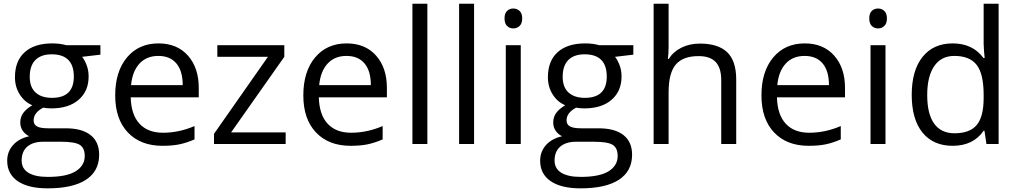

<svg xmlns="http://www.w3.org/2000/svg" viewBox="-20 -780 5515 1040"><path d="M523.9 -535.2V-483.9L424.8 -472.2Q438.5 -455.1 449.2 -427.5Q460 -399.9 460 -365.2Q460 -286.6 406.2 -239.7Q352.5 -192.9 258.8 -192.9Q234.9 -192.9 213.9 -196.8Q162.1 -169.4 162.1 -127.9Q162.1 -106 180.2 -95.5Q198.2 -85 242.2 -85H336.9Q423.8 -85 470.5 -48.3Q517.1 -11.7 517.1 58.1Q517.1 147 445.8 193.6Q374.5 240.2 237.8 240.2Q132.8 240.2 75.9 201.2Q19 162.1 19 90.8Q19 42 50.3 6.3Q81.5 -29.3 138.2 -42Q117.7 -51.3 103.8 -70.8Q89.8 -90.3 89.8 -116.2Q89.8 -145.5 105.5 -167.5Q121.1 -189.5 154.8 -210Q113.3 -227.1 87.2 -268.1Q61 -309.1 61 -361.8Q61 -449.7 113.8 -497.3Q166.5 -544.9 263.2 -544.9Q305.2 -544.9 338.9 -535.2ZM97.2 89.8Q97.2 133.3 133.8 155.8Q170.4 178.2 238.8 178.2Q340.8 178.2 389.9 147.7Q439 117.2 439 64.9Q439 21.5 412.1 4.6Q385.3 -12.2 311 -12.2H213.9Q158.7 -12.2 127.9 14.2Q97.2 40.5 97.2 89.8ZM141.1 -363.8Q141.1 -307.6 172.9 -278.8Q204.6 -250 261.2 -250Q379.9 -250 379.9 -365.2Q379.9 -485.8 259.8 -485.8Q202.6 -485.8 171.9 -455.1Q141.1 -424.3 141.1 -363.8Z M859.9 9.8Q741.2 9.8 672.6 -62.5Q604 -134.8 604 -263.2Q604 -392.6 667.7 -468.8Q731.4 -544.9 838.9 -544.9Q939.5 -544.9 998 -478.8Q1056.6 -412.6 1056.6 -304.2V-252.9H688Q690.4 -158.7 735.6 -109.9Q780.8 -61 862.8 -61Q949.2 -61 1033.7 -97.2V-24.9Q990.7 -6.3 952.4 1.7Q914.1 9.8 859.9 9.8ZM837.9 -477.1Q773.4 -477.1 735.1 -435.1Q696.8 -393.1 689.9 -318.8H969.7Q969.7 -395.5 935.5 -436.3Q901.4 -477.1 837.9 -477.1Z M1527.3 0H1139.2V-55.2L1431.2 -472.2H1157.2V-535.2H1520V-472.2L1231.9 -63H1527.3Z M1878.9 9.8Q1760.3 9.8 1691.7 -62.5Q1623 -134.8 1623 -263.2Q1623 -392.6 1686.8 -468.8Q1750.5 -544.9 1857.9 -544.9Q1958.5 -544.9 2017.1 -478.8Q2075.7 -412.6 2075.7 -304.2V-252.9H1707Q1709.5 -158.7 1754.6 -109.9Q1799.8 -61 1881.8 -61Q1968.3 -61 2052.7 -97.2V-24.9Q2009.8 -6.3 1971.4 1.7Q1933.1 9.8 1878.9 9.8ZM1856.9 -477.1Q1792.5 -477.1 1754.2 -435.1Q1715.8 -393.1 1709 -318.8H1988.8Q1988.8 -395.5 1954.6 -436.3Q1920.4 -477.1 1856.9 -477.1Z M2294.9 0H2213.9V-759.8H2294.9Z M2547.9 0H2466.8V-759.8H2547.9Z M2800.8 0H2719.7V-535.2H2800.8ZM2712.9 -680.2Q2712.9 -708 2726.6 -720.9Q2740.2 -733.9 2760.7 -733.9Q2780.3 -733.9 2794.4 -720.7Q2808.6 -707.5 2808.6 -680.2Q2808.6 -652.8 2794.4 -639.4Q2780.3 -626 2760.7 -626Q2740.2 -626 2726.6 -639.4Q2712.9 -652.8 2712.9 -680.2Z M3410.6 -535.2V-483.9L3311.5 -472.2Q3325.2 -455.1 3335.9 -427.5Q3346.7 -399.9 3346.7 -365.2Q3346.7 -286.6 3293 -239.7Q3239.3 -192.9 3145.5 -192.9Q3121.6 -192.9 3100.6 -196.8Q3048.8 -169.4 3048.8 -127.9Q3048.8 -106 3066.9 -95.5Q3085 -85 3128.9 -85H3223.6Q3310.5 -85 3357.2 -48.3Q3403.8 -11.7 3403.8 58.1Q3403.8 147 3332.5 193.6Q3261.2 240.2 3124.5 240.2Q3019.5 240.2 2962.6 201.2Q2905.8 162.1 2905.8 90.8Q2905.8 42 2937 6.3Q2968.3 -29.3 3024.9 -42Q3004.4 -51.3 2990.5 -70.8Q2976.6 -90.3 2976.6 -116.2Q2976.6 -145.5 2992.2 -167.5Q3007.8 -189.5 3041.5 -210Q3000 -227.1 2973.9 -268.1Q2947.8 -309.1 2947.8 -361.8Q2947.8 -449.7 3000.5 -497.3Q3053.2 -544.9 3149.9 -544.9Q3191.9 -544.9 3225.6 -535.2ZM2983.9 89.8Q2983.9 133.3 3020.5 155.8Q3057.1 178.2 3125.5 178.2Q3227.5 178.2 3276.6 147.7Q3325.7 117.2 3325.7 64.9Q3325.7 21.5 3298.8 4.6Q3272 -12.2 3197.8 -12.2H3100.6Q3045.4 -12.2 3014.6 14.2Q2983.9 40.5 2983.9 89.8ZM3027.8 -363.8Q3027.8 -307.6 3059.6 -278.8Q3091.3 -250 3147.9 -250Q3266.6 -250 3266.6 -365.2Q3266.6 -485.8 3146.5 -485.8Q3089.4 -485.8 3058.6 -455.1Q3027.8 -424.3 3027.8 -363.8Z M3886.7 0V-346.2Q3886.7 -411.6 3856.9 -443.8Q3827.1 -476.1 3763.7 -476.1Q3679.2 -476.1 3640.4 -430.2Q3601.6 -384.3 3601.6 -279.8V0H3520.5V-759.8H3601.6V-529.8Q3601.6 -488.3 3597.7 -460.9H3602.5Q3626.5 -499.5 3670.7 -521.7Q3714.8 -543.9 3771.5 -543.9Q3869.6 -543.9 3918.7 -497.3Q3967.8 -450.7 3967.8 -349.1V0Z M4360.4 9.8Q4241.7 9.8 4173.1 -62.5Q4104.5 -134.8 4104.5 -263.2Q4104.5 -392.6 4168.2 -468.8Q4231.9 -544.9 4339.4 -544.9Q4439.9 -544.9 4498.5 -478.8Q4557.1 -412.6 4557.1 -304.2V-252.9H4188.5Q4190.9 -158.7 4236.1 -109.9Q4281.2 -61 4363.3 -61Q4449.7 -61 4534.2 -97.2V-24.9Q4491.2 -6.3 4452.9 1.7Q4414.6 9.8 4360.4 9.8ZM4338.4 -477.1Q4273.9 -477.1 4235.6 -435.1Q4197.3 -393.1 4190.4 -318.8H4470.2Q4470.2 -395.5 4436 -436.3Q4401.9 -477.1 4338.4 -477.1Z M4776.4 0H4695.3V-535.2H4776.4ZM4688.5 -680.2Q4688.5 -708 4702.1 -720.9Q4715.8 -733.9 4736.3 -733.9Q4755.9 -733.9 4770 -720.7Q4784.2 -707.5 4784.2 -680.2Q4784.2 -652.8 4770 -639.4Q4755.9 -626 4736.3 -626Q4715.8 -626 4702.1 -639.4Q4688.5 -652.8 4688.5 -680.2Z M5312.5 -71.8H5308.1Q5252 9.8 5140.1 9.8Q5035.2 9.8 4976.8 -62Q4918.5 -133.8 4918.5 -266.1Q4918.5 -398.4 4977.1 -471.7Q5035.6 -544.9 5140.1 -544.9Q5249 -544.9 5307.1 -465.8H5313.5L5310.1 -504.4L5308.1 -542V-759.8H5389.2V0H5323.2ZM5150.4 -58.1Q5233.4 -58.1 5270.8 -103.3Q5308.1 -148.4 5308.1 -249V-266.1Q5308.1 -379.9 5270.3 -428.5Q5232.4 -477.1 5149.4 -477.1Q5078.1 -477.1 5040.3 -421.6Q5002.4 -366.2 5002.4 -265.1Q5002.4 -162.6 5040 -110.4Q5077.6 -58.1 5150.4 -58.1Z"/></svg>

Font: Zoram GWebM
Style: Regular
Weight: 400
Foundry: Ascender Corporation
Version: Version 1.000